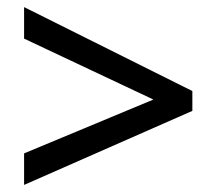

<svg xmlns="http://www.w3.org/2000/svg" viewBox="-20 -633 612 542"><path d="M48 -200 413 -352 48 -524V-613L523 -376V-320L48 -111Z"/></svg>

Font: Noto Sans Tai Tham Medium
Style: Regular
Weight: 500
Designer: Monotype Design Team 2013. Revised by David WIlliams 2020
Foundry: Monotype Imaging Inc.
Version: Version 2.002; ttfautohint (v1.8.4.7-5d5b)